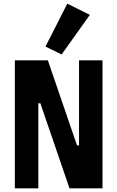

<svg xmlns="http://www.w3.org/2000/svg" viewBox="-20 -1027 640 1047"><path d="M200 -464H189V0H61V-698H241L400 -234H411V-698H539V0H359ZM316 -730 228 -773 347 -1007 470 -946Z"/></svg>

Font: iA Writer Mono V
Style: Regular
Weight: 400
Designer: Mike Abbink, Paul van der Laan, Pieter van Rosmalen
Foundry: Bold Monday
Version: Version 2.000